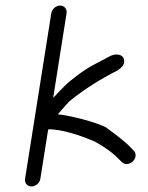

<svg xmlns="http://www.w3.org/2000/svg" viewBox="-20 -708 534 691"><path d="M70.2 -64.5C67.8 -49.5 78.3 -37 93.4 -37C108.4 -37 122.8 -49.5 125.2 -64.5L153.2 -241.1C153.2 -241.1 154.6 -241.8 156.5 -242.9C198.4 -241.9 256 -226.9 324.3 -197C367.6 -172.1 390.3 -153 401.8 -141.1L419.2 -123.9C431.5 -112.3 449.6 -118.2 459.4 -128.5C468.9 -138.5 472.2 -155.3 461.1 -166L444.8 -182.9C429.7 -197.7 402.4 -219.9 360 -250.6C318.8 -270.2 236.8 -291.3 188.2 -296.7C201.7 -313.2 226.4 -339.6 230 -343.6C283.8 -387.6 343.5 -424.6 403.3 -454.6L403.7 -454.9L414.3 -463.2C430.2 -475.8 429.4 -493.9 421.7 -503.4C414.5 -512.3 394.6 -516.3 373.7 -504.8L358.9 -496.8C349.1 -491.6 334.7 -484 315.6 -474.1C282.8 -457 231 -417.7 212.9 -398.8C204.2 -389.8 188.8 -374.5 171.4 -355.8L219.6 -660.5C222 -675.5 211.5 -688 196.5 -688C181.4 -688 167 -675.5 164.6 -660.5Z"/></svg>

Font: MewTooHand
Style: BdWideIta
Weight: 400
Designer: Mew Too, Robert Jablonski
Version: Version 0.77